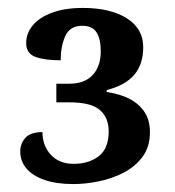

<svg xmlns="http://www.w3.org/2000/svg" viewBox="-20 -844 440 484"><path d="M165 -380Q122 -380 92 -390.5Q62 -401 46.5 -419.5Q31 -438 31 -462Q31 -482 44 -496.5Q57 -511 87 -511Q87 -477 108 -454Q129 -431 166 -431Q204 -431 229 -450.3Q254 -469.6 254 -513Q254 -547 232 -566.5Q210 -586 155 -586H122V-633H155Q193 -633 213.5 -654.8Q234 -676.7 234 -714.7Q234 -746 223.3 -762.5Q212.7 -779 187.2 -779Q156 -779 144.5 -753Q133 -727 133 -692Q93 -692 69.5 -700.5Q46 -709 46 -735.3Q46 -760 62.5 -780Q79 -800 111.2 -812Q143.4 -824 189.5 -824Q258 -824 299.5 -798Q341 -772 341 -725Q341 -682 318.5 -655.5Q296 -629 249 -617V-612Q284 -607 308 -594Q332 -581 345 -560.5Q358 -540 358 -511Q358 -474 339.5 -449Q321 -424 292.2 -409Q263.4 -394 229.7 -387Q196 -380 165 -380Z"/></svg>

Font: Noto Serif Tamil
Style: Regular
Weight: 400
Designer: Indian Type Foundry, Tom Grace, and the Monotype Design Team
Foundry: Monotype Imaging Inc.
Version: Version 2.003